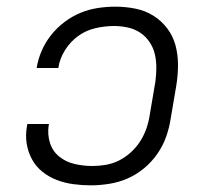

<svg xmlns="http://www.w3.org/2000/svg" viewBox="-20 -548 640 576"><path d="M252 8Q226 8 200 4.5Q174 1 150.5 -8Q127 -17 107.5 -32.5Q88 -48 76 -70Q64 -92 60 -117.5Q56 -143 61 -170L62 -176H127L126 -172Q122 -144 130 -119Q138 -94 158 -78Q178 -62 204 -56Q230 -50 257 -50Q277 -50 297.5 -53.5Q318 -57 337 -66.5Q356 -76 372.5 -91Q389 -106 400.5 -124Q412 -142 419 -162Q426 -182 429 -202L446 -302Q449 -323 449 -344.5Q449 -366 444.5 -385.5Q440 -405 428.5 -422Q417 -439 400.5 -450Q384 -461 363.5 -465.5Q343 -470 322 -470Q295 -470 266.5 -463.5Q238 -457 214.5 -440Q191 -423 175 -397.5Q159 -372 155 -344H90Q94 -370 105 -395.5Q116 -421 133.5 -443Q151 -465 173.5 -482Q196 -499 221.5 -509.5Q247 -520 273.5 -524Q300 -528 326 -528Q357 -528 386.5 -522Q416 -516 440 -501Q464 -486 481.5 -463Q499 -440 506.5 -412Q514 -384 514 -353.5Q514 -323 509 -292L492 -192Q488 -165 478.5 -138Q469 -111 452 -86.5Q435 -62 412 -43Q389 -24 362.5 -12.5Q336 -1 307.5 3.5Q279 8 252 8Z"/></svg>

Font: Iosevka Light Extended Oblique
Style: Regular
Weight: 300
Width: 7
Italic angle: -9°
Monospace: yes
Designer: Belleve Invis
Foundry: Belleve Invis
Version: Version 32.5.0; ttfautohint (v1.8.4)